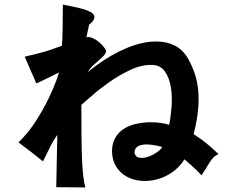

<svg xmlns="http://www.w3.org/2000/svg" viewBox="-20 -735 1040 840"><path d="M690 -92Q676 -96 659.5 -99Q643 -102 626 -103Q603 -104 586.5 -96.5Q570 -89 568 -68Q572 -48 589.5 -45Q607 -42 627.5 -49Q648 -56 666 -68.5Q684 -81 690 -92ZM370 -627 358 -572Q370 -575 385 -568.5Q400 -562 413 -551Q426 -540 435 -528.5Q444 -517 444 -510Q443 -501 433.5 -491Q424 -481 411 -470Q398 -459 385 -446.5Q372 -434 364 -420Q433 -476 500.5 -509.5Q568 -543 627 -551Q686 -559 731.5 -541.5Q777 -524 803 -478Q820 -448 831.5 -414.5Q843 -381 847 -341Q851 -301 846.5 -253.5Q842 -206 827 -148Q843 -138 855 -129.5Q867 -121 879 -111.5Q891 -102 904.5 -90Q918 -78 936 -61Q915 -53 898.5 -26.5Q882 0 862 32Q836 5 819.5 -9.5Q803 -24 787 -38Q765 -3 733 19Q701 41 666 50Q631 59 596.5 56Q562 53 534 37.5Q506 22 488.5 -5.5Q471 -33 470 -72Q470 -108 484.5 -132.5Q499 -157 522 -171.5Q545 -186 573 -192.5Q601 -199 629 -200Q657 -201 681 -197.5Q705 -194 720 -189Q727 -222 730.5 -267Q734 -312 727.5 -353.5Q721 -395 700.5 -423.5Q680 -452 640 -451Q595 -451 546.5 -427.5Q498 -404 455 -373.5Q412 -343 380 -314.5Q348 -286 336 -276Q336 -197 336.5 -138Q337 -79 339 -35.5Q341 8 344.5 37.5Q348 67 354 85Q322 85 290 84.5Q258 84 226 84Q227 45 227.5 16.5Q228 -12 228.5 -37Q229 -62 229.5 -87Q230 -112 231 -145Q216 -125 203.5 -100.5Q191 -76 168 -29Q146 -47 119 -68Q92 -89 61 -112Q105 -155 138 -207Q171 -259 193 -305Q215 -351 226.5 -383Q238 -415 238 -418Q228 -413 215 -406.5Q202 -400 188.5 -393.5Q175 -387 162 -380.5Q149 -374 139 -370L88 -487Q113 -493 134 -498Q155 -503 174 -508.5Q193 -514 211.5 -520.5Q230 -527 251 -535Q253 -561 254 -609.5Q255 -658 255 -715Q273 -711 296.5 -706.5Q320 -702 341.5 -696Q363 -690 378 -681.5Q393 -673 393 -661Q393 -652 386.5 -643.5Q380 -635 370 -627Z"/></svg>

Font: D2Coding
Style: Bold
Weight: 700
Monospace: yes
Designer: Yong-Rak Park; Jeong-Hwan Yoon; Sang-Min Lee;
Foundry: NHN Corporation
Version: Version 1.3.2; Build 20180524